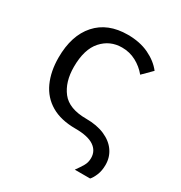

<svg xmlns="http://www.w3.org/2000/svg" viewBox="-169 -642 910 964"><g transform="rotate(30 286.0 -160.0)"><path d="M402 200Q421 174 432.5 154Q444 134 444 109Q444 67 409 43.5Q374 20 302 20Q217 20 161 -13Q105 -46 77.5 -106.5Q50 -167 50 -247Q50 -375 114.5 -447.5Q179 -520 295 -520Q365 -520 417.5 -495Q470 -470 501 -430L448 -377Q421 -410 383.5 -430Q346 -450 302 -450Q232 -450 186 -398.5Q140 -347 140 -245Q140 -158 182 -104Q224 -50 324 -50Q386 -50 431 -30.5Q476 -11 500 23.5Q524 58 524 102Q524 136 513.5 161.5Q503 187 491 200Z"/></g></svg>

Font: Moderustic
Style: Regular
Weight: 400
Designer: Tural Alisoy
Foundry: TAFT Foundry
Version: Version 2.120